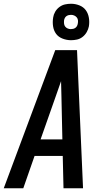

<svg xmlns="http://www.w3.org/2000/svg" viewBox="-37 -1002 557 1022"><path d="M-17 0 257 -735H373L379 -595L405 0H301L297 -172H147L87 0ZM179 -260H295L290 -490Q289 -510 289 -530Q289 -550 288 -570Q281 -550 274 -530Q267 -510 260 -490ZM341 -788Q318 -788 296 -796.5Q274 -805 261.5 -822Q249 -839 245.5 -862Q242 -885 246 -909Q248 -924 256.5 -939Q265 -954 279 -964.5Q293 -975 309 -978.5Q325 -982 341 -982Q364 -982 385.5 -973.5Q407 -965 419.5 -948Q432 -931 436 -908Q440 -885 436 -861Q433 -846 424.5 -831Q416 -816 402.5 -805.5Q389 -795 373 -791.5Q357 -788 341 -788ZM340 -847Q346 -847 352.5 -848.5Q359 -850 364.5 -854Q370 -858 373 -864Q376 -870 377 -876Q379 -885 378 -894Q377 -903 371.5 -909.5Q366 -916 358 -919.5Q350 -923 341 -923Q335 -923 328.5 -921.5Q322 -920 316.5 -916Q311 -912 308 -906Q305 -900 304 -894Q303 -885 304 -876Q305 -867 310 -860.5Q315 -854 323 -850.5Q331 -847 340 -847Z"/></svg>

Font: Iosevka SS18 Semibold
Style: Italic
Weight: 600
Italic angle: -9°
Monospace: yes
Designer: Belleve Invis
Foundry: Belleve Invis
Version: Version 25.1.1; ttfautohint (v1.8.4)